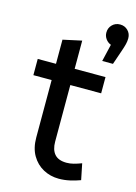

<svg xmlns="http://www.w3.org/2000/svg" viewBox="-119 -839 649 914"><g transform="rotate(15 205.5 -382.5)"><path d="M20 -435V-515H110V-634L202 -654V-515H354V-435H202V-156Q202 -116 221 -94.5Q240 -73 280 -73Q297 -73 314.5 -77.5Q332 -82 353 -90L369 -11Q345 -2 318 4Q291 10 264 10Q222 10 187 -9Q152 -28 131 -64Q110 -100 110 -152V-435ZM411 -721Q411 -707 407.5 -692.5Q404 -678 396 -655L372 -585H319L339 -670Q323 -676 313 -690Q303 -704 303 -721Q303 -744 318.5 -759.5Q334 -775 357 -775Q380 -775 395.5 -759.5Q411 -744 411 -721Z"/></g></svg>

Font: Radio Canada
Style: Regular
Weight: 400
Designer: Charles Daoud, Etienne Aubert Bonn, Alexandre Saumier Demers, Jacques Le Bailly
Foundry: Radio-Canada
Version: Version 2.104;gftools[0.9.28.dev5+ged2979d]